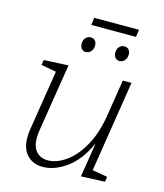

<svg xmlns="http://www.w3.org/2000/svg" viewBox="-118 -885 836 981"><g transform="rotate(15 299.5 -395.0)"><path d="M452 -43 532 -29 528 -2 402 3 431 -178Q388 -84 325 -38.5Q262 7 200 7Q149 7 117.5 -25.5Q86 -58 86 -119Q86 -143 90 -164L140 -480L60 -495L65 -522L194 -528L137 -171Q133 -141 133 -130Q133 -81 156 -56.5Q179 -32 217 -32Q261 -32 309.5 -65Q358 -98 396.5 -165Q435 -232 451 -329L482 -525H528ZM258 -797H495L489 -758H253ZM230 -653Q230 -672 240.5 -684Q251 -696 268 -696Q282 -696 290.5 -686.5Q299 -677 299 -661Q299 -642 288 -629.5Q277 -617 260 -617Q247 -617 238.5 -627Q230 -637 230 -653ZM408 -653Q408 -672 418.5 -684Q429 -696 446 -696Q460 -696 468.5 -686.5Q477 -677 477 -661Q477 -642 466 -629.5Q455 -617 439 -617Q425 -617 416.5 -627Q408 -637 408 -653Z"/></g></svg>

Font: Bitter Pro Light
Style: Italic
Weight: 300
Italic angle: -9°
Designer: Sol Matas, and Bitter project Authors
Foundry: Sol Matas
Version: Version 1.010